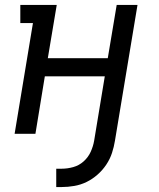

<svg xmlns="http://www.w3.org/2000/svg" viewBox="-20 -540 640 775"><path d="M207 215V141H229Q252 141 275.5 134.5Q299 128 317.5 111.5Q336 95 346 73Q356 51 360 28L403 -232H161L123 0H39L113 -447H62V-520H209L173 -305H415L451 -520H535L444 28Q440 53 432 77.5Q424 102 409 124.5Q394 147 373.5 165Q353 183 329.5 194.5Q306 206 280 210.5Q254 215 229 215Z"/></svg>

Font: Iosevka HT Extended
Style: Italic
Weight: 400
Width: 7
Italic angle: -9°
Monospace: yes
Designer: Belleve Invis
Foundry: Belleve Invis
Version: Version 32.3.0; ttfautohint (v1.8.4)